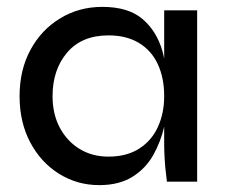

<svg xmlns="http://www.w3.org/2000/svg" viewBox="-20 -529 656 559"><path d="M269 10Q205 10 152 -23Q99 -56 68 -114.5Q37 -173 37 -249Q37 -325 68.5 -383.5Q100 -442 155 -475.5Q210 -509 278 -509Q353 -509 394.5 -474Q436 -439 453 -380Q456 -369 458 -358V-499H554V0H466Q466 -3 463.5 -21.5Q461 -40 459.5 -64.5Q458 -89 458 -109V-160Q448 -117 427 -79Q405 -39 366 -14.5Q327 10 269 10ZM296 -73Q349 -73 385.5 -96.5Q422 -120 440 -160Q458 -200 458 -249Q458 -302 439.5 -342Q421 -382 384.5 -404Q348 -426 296 -426Q218 -426 175.5 -376Q133 -326 133 -249Q133 -197 154 -157.5Q175 -118 211.5 -95.5Q248 -73 296 -73Z"/></svg>

Font: Syne Med Modified
Style: Regular
Weight: 500
Designer: Lucas Descroix
Foundry: Bonjour Monde
Version: Version 2.200